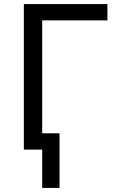

<svg xmlns="http://www.w3.org/2000/svg" viewBox="-20 -734 570 942"><path d="M507 -714V-634H187V-80H272V188H187V0H97V-714Z"/></svg>

Font: Apis
Style: Regular
Weight: 400
Designer: Monotype Design Team
Foundry: Monotype Imaging Inc.
Version: Version 2.000; build 0001